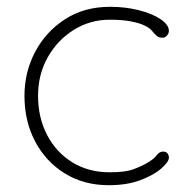

<svg xmlns="http://www.w3.org/2000/svg" viewBox="-20 -535 557 565"><path d="M304 -515Q349 -515 388.5 -505Q428 -495 452.5 -478.5Q477 -462 477 -444Q477 -437 471.5 -430.5Q466 -424 458 -424Q447 -424 440.5 -430Q434 -436 427 -444.5Q420 -453 405 -460Q391 -467 365.5 -472Q340 -477 303 -477Q245 -477 197 -447Q149 -417 120.5 -366.5Q92 -316 92 -253Q92 -189 118.5 -138Q145 -87 192.5 -57.5Q240 -28 303 -28Q348 -28 371.5 -36.5Q395 -45 412 -55Q433 -67 441 -78Q449 -89 460 -89Q468 -89 472.5 -84Q477 -79 477 -71Q477 -59 455 -39.5Q433 -20 393.5 -5Q354 10 300 10Q227 10 171 -24.5Q115 -59 83.5 -118.5Q52 -178 52 -253Q52 -323 83.5 -382.5Q115 -442 171.5 -478.5Q228 -515 304 -515Z"/></svg>

Font: Quicksand Light Light
Style: Regular
Weight: 300
Version: Version 3.006